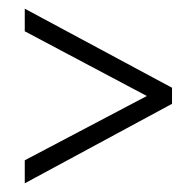

<svg xmlns="http://www.w3.org/2000/svg" viewBox="-20 -543 451 442"><path d="M37 -174V-121L376 -304V-341L37 -523V-471L318 -322Z"/></svg>

Font: Noto Sans Devanagari UI ExtraCondensed Light
Style: Regular
Weight: 300
Width: 2
Designer: Jelle Bosma - Monotype Design Team
Foundry: Monotype Imaging Inc.
Version: Version 2.004